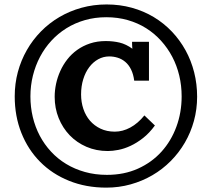

<svg xmlns="http://www.w3.org/2000/svg" viewBox="-20 -775 955 866"><path d="M472.7 -520.5Q446.3 -520.5 423.1 -507.8Q399.9 -495.1 382.6 -472.2Q365.2 -449.2 355.5 -417.7Q345.7 -386.2 345.7 -349.1Q345.7 -314.5 356 -283.9Q366.2 -253.4 385.7 -230.7Q405.3 -208 433.6 -194.6Q461.9 -181.2 498 -181.2Q533.2 -181.2 567.6 -199.7Q602.1 -218.3 631.3 -254.4L678.7 -209Q653.8 -174.8 625.5 -152.6Q597.2 -130.4 568.8 -117.2Q540.5 -104 513.9 -98.9Q487.3 -93.8 466.3 -93.8Q414.1 -93.8 370.1 -112.8Q326.2 -131.8 294.4 -164.8Q262.7 -197.8 244.6 -242.4Q226.6 -287.1 226.6 -338.4Q226.6 -367.2 232.9 -397Q239.3 -426.8 252 -454.8Q264.6 -482.9 283.7 -507.3Q302.7 -531.7 328.4 -550Q354 -568.4 386.2 -579.1Q418.5 -589.8 457 -589.8Q490.7 -589.8 519.8 -582.8Q548.8 -575.7 577.1 -555.2Q576.7 -558.1 576.4 -563Q576.2 -567.9 575.9 -572.5Q575.7 -577.1 575.7 -581.1V-586.4H651.9V-411.1H585.4Q581.5 -440.9 571 -461.9Q560.5 -482.9 545.2 -495.8Q529.8 -508.8 511.2 -514.6Q492.7 -520.5 472.7 -520.5ZM46.4 -340.3Q46.4 -397.5 60.5 -450.2Q74.7 -502.9 101.1 -549.1Q127.4 -595.2 164.6 -633.1Q201.7 -670.9 247.8 -698Q293.9 -725.1 347.7 -740Q401.4 -754.9 460.9 -754.9Q521 -754.9 574.7 -740Q628.4 -725.1 673.8 -697.8Q719.2 -670.4 755.4 -632.3Q791.5 -594.2 816.9 -548.1Q842.3 -502 855.7 -449Q869.1 -396 869.1 -338.9Q869.1 -282.2 854.7 -229.7Q840.3 -177.2 813.7 -131.6Q787.1 -85.9 750 -48.6Q712.9 -11.2 667.2 15.4Q621.6 42 569.1 56.6Q516.6 71.3 459.5 71.3Q367.7 71.3 291.5 40.5Q215.3 9.8 160.9 -45.2Q106.4 -100.1 76.4 -175.5Q46.4 -251 46.4 -340.3ZM117.2 -340.3Q117.2 -292 127.9 -247.1Q138.7 -202.1 159.4 -162.8Q180.2 -123.5 210.2 -91.1Q240.2 -58.6 278.6 -35.4Q316.9 -12.2 363 0.7Q409.2 13.7 462.4 13.7Q540 13.7 602.3 -14.4Q664.6 -42.5 708.3 -90.8Q752 -139.2 775.6 -203.4Q799.3 -267.6 799.3 -340.3Q799.3 -388.7 788.6 -433.8Q777.8 -479 757.1 -518.6Q736.3 -558.1 706.5 -591.1Q676.8 -624 639.2 -647.7Q601.6 -671.4 556.4 -684.3Q511.2 -697.3 459.5 -697.3Q408.2 -697.3 363 -684.3Q317.9 -671.4 279.8 -647.7Q241.7 -624 211.7 -591.3Q181.6 -558.6 160.6 -518.8Q139.6 -479 128.4 -433.8Q117.2 -388.7 117.2 -340.3Z"/></svg>

Font: Parastoo FD
Style: Bold-FD
Weight: 700
Foundry: Saber Rastikerdar (saber.rastikerdar@gmail.com)
Version: Version 2.0.1